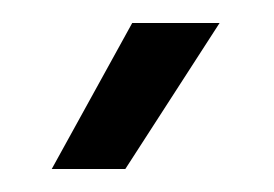

<svg xmlns="http://www.w3.org/2000/svg" viewBox="-20 -720 238 167"><path d="M25 -573H89L171 -700H95Z"/></svg>

Font: Vanilla Cream Book
Style: Regular
Weight: 400
Designer: Jeremy Tribby, Jinavaṁso
Foundry: Tribby Type
Version: Version 1.422;Glyphs 3.1.2 (3151)